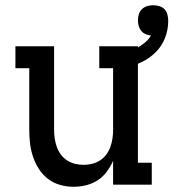

<svg xmlns="http://www.w3.org/2000/svg" viewBox="-20 -707 664 735"><path d="M262 8Q236 8 210.5 1Q185 -6 164 -22Q143 -38 129 -60Q115 -82 106.5 -107Q98 -132 95 -158Q92 -184 92 -210V-446H39V-530H187V-210Q187 -193 189.5 -176.5Q192 -160 197.5 -144.5Q203 -129 213 -115.5Q223 -102 237 -93Q251 -84 267 -80Q283 -76 300 -76Q317 -76 333 -80Q349 -84 363 -93Q377 -102 387 -115.5Q397 -129 402.5 -144.5Q408 -160 410.5 -176.5Q413 -193 413 -210V-446H360V-530H508V-84H561V0H413V-91Q403 -69 388.5 -49.5Q374 -30 354 -17Q334 -4 310 2Q286 8 262 8ZM460 -446 444 -502Q460 -506 476.5 -511.5Q493 -517 508 -525.5Q523 -534 536 -545Q549 -556 558 -571Q547 -572 537 -576.5Q527 -581 520.5 -589Q514 -597 511 -607.5Q508 -618 508 -629Q508 -641 511.5 -652.5Q515 -664 523.5 -672Q532 -680 543 -683.5Q554 -687 566 -687Q578 -687 590 -683.5Q602 -680 610 -671.5Q618 -663 621 -651Q624 -639 624 -627Q624 -594 612 -562.5Q600 -531 576.5 -507.5Q553 -484 522.5 -469.5Q492 -455 460 -446Z"/></svg>

Font: Iosevka Curly Slab MdEx
Style: Regular
Weight: 500
Width: 7
Monospace: yes
Designer: Belleve Invis
Foundry: Belleve Invis
Version: Version 11.1.0; ttfautohint (v1.8.3)